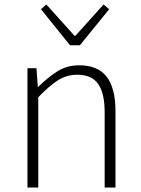

<svg xmlns="http://www.w3.org/2000/svg" viewBox="-20 -833 626 853"><path d="M102 0V-530H142L148 -447H150Q191 -488 234 -515.5Q277 -543 332 -543Q414 -543 453.5 -492.5Q493 -442 493 -340V0H445V-334Q445 -418 416.5 -459.5Q388 -501 323 -501Q276 -501 237 -476Q198 -451 150 -401V0ZM291 -632 162 -792 186 -813 311 -674H315L440 -813L465 -792L335 -632Z"/></svg>

Font: Noto Sans KR ExtraLight
Style: Regular
Weight: 250
Designer: Ryoko NISHIZUKA  (kana, bopomofo & ideographs); Paul D. Hunt (Latin, Greek & Cyrillic); Sandoll Communications , Soo-you
Foundry: Adobe
Version: Version 2.004-H2;hotconv 1.0.118;makeotfexe 2.5.65603